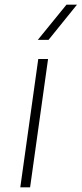

<svg xmlns="http://www.w3.org/2000/svg" viewBox="-20 -803 350 823"><path d="M144 -550H186L109 0H67ZM265 -783H310L188 -632H142Z"/></svg>

Font: Krub ExtraLight
Style: Italic
Weight: 275
Italic angle: -8°
Designer: Ekaluck Peanpanawate
Foundry: Cadson Demak Co.,Ltd.
Version: Version 1.000; ttfautohint (v1.6)